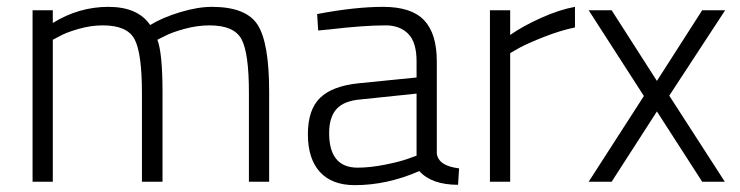

<svg xmlns="http://www.w3.org/2000/svg" viewBox="-20 -530 2159 560"><path d="M134 0H75V-500H134V-463Q210 -510 296 -510Q382 -510 418 -457Q454 -479 505.5 -494.5Q557 -510 598 -510Q698 -510 731.5 -457.5Q765 -405 765 -263V0H706V-260Q706 -375 684.5 -415.5Q663 -456 591 -456Q555 -456 517 -445.5Q479 -435 459 -424L439 -414Q454 -376 454 -260V0H394V-258Q394 -375 372.5 -415.5Q351 -456 280 -456Q245 -456 208.5 -445.5Q172 -435 153 -424L134 -414Z M1254 -351V-83Q1258 -46 1319 -39L1316 9Q1239 9 1203 -31Q1109 10 1015 10Q948 10 913 -28.5Q878 -67 878 -138.5Q878 -210 913.5 -244.5Q949 -279 1025 -287L1195 -304V-351Q1195 -407 1170.5 -431.5Q1146 -456 1105 -456Q1041 -456 939 -444L908 -441L905 -489Q1015 -510 1097.5 -510Q1180 -510 1217 -471Q1254 -432 1254 -351ZM940 -142Q940 -41 1023 -41Q1059 -41 1102 -49.5Q1145 -58 1170 -67L1195 -76V-257L1032 -240Q983 -236 961.5 -212Q940 -188 940 -142Z M1409 0V-500H1468V-428Q1505 -454 1558.5 -478Q1612 -502 1657 -510V-450Q1614 -441 1567 -422.5Q1520 -404 1494 -390L1468 -375V0Z M1697 -500H1764L1896 -294L2028 -500H2095L1932 -251L2094 0H2028L1896 -205L1764 0H1697L1858 -250Z"/></svg>

Font: Titillium Web[RUS by Daymarius]
Style: Regular
Weight: 300
Designer: Cyrillization by Daymarius
Foundry: Cyrillization by Daymarius
Version: Version 1.002 September 12, 2018